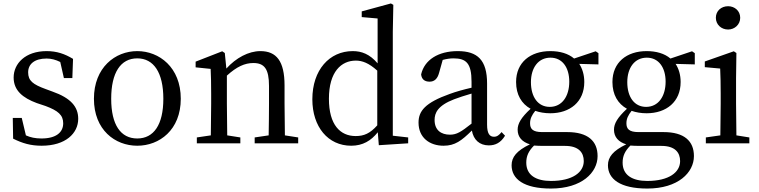

<svg xmlns="http://www.w3.org/2000/svg" viewBox="-20 -830 4398 1112"><path d="M245 -314C171 -341 143 -362 143 -411C143 -459 180 -491 250 -491C277 -491 303 -484 329 -471L350 -378H399L403 -489C355 -518 309 -534 250 -534C127 -534 59 -462 59 -381C59 -306 112 -263 193 -233L244 -216C316 -189 346 -164 346 -116C346 -64 306 -28 220 -28C185 -28 156 -34 130 -46L106 -147H54L56 -27C110 0 158 14 221 14C360 14 433 -58 433 -142C433 -211 391 -262 283 -300Z M775 14C903 14 1027 -77 1027 -258C1027 -440 902 -534 775 -534C647 -534 524 -439 524 -258C524 -78 646 14 775 14ZM775 -28C679 -28 624 -107 624 -258C624 -410 679 -492 775 -492C870 -492 926 -410 926 -258C926 -107 870 -28 775 -28Z M1630 -46C1629 -101 1628 -177 1628 -230V-335C1628 -476 1581 -534 1488 -534C1420 -534 1347 -495 1291 -433L1282 -523L1267 -533L1113 -473V-440L1200 -431C1202 -387 1203 -349 1203 -287V-230C1203 -179 1202 -102 1201 -46L1120 -34V0H1372V-34L1296 -46C1295 -102 1294 -179 1294 -230V-392C1351 -444 1398 -465 1447 -465C1511 -465 1538 -431 1538 -332V-230C1538 -177 1537 -101 1536 -46L1455 -34V0H1707V-34Z M2165 -104C2123 -57 2088 -42 2040 -42C1951 -42 1885 -106 1885 -258C1885 -415 1957 -479 2041 -479C2078 -479 2116 -465 2165 -421ZM2255 -44V-646L2258 -802L2244 -810L2075 -764V-731L2167 -723V-463C2121 -517 2074 -534 2023 -534C1888 -534 1789 -425 1789 -255C1789 -95 1880 14 2014 14C2081 14 2129 -15 2168 -64L2174 11L2344 0V-34Z M2711 -114C2650 -66 2625 -50 2586 -50C2535 -50 2497 -76 2497 -135C2497 -175 2514 -218 2610 -255C2634 -264 2672 -277 2711 -288ZM2885 -65C2871 -48 2859 -38 2841 -38C2816 -38 2801 -56 2801 -108V-346C2801 -482 2746 -534 2631 -534C2518 -534 2438 -483 2419 -399C2422 -372 2438 -357 2468 -357C2496 -357 2514 -374 2523 -408L2544 -483C2567 -489 2587 -492 2606 -492C2680 -492 2711 -464 2711 -356V-322C2667 -312 2620 -299 2585 -286C2442 -235 2404 -187 2404 -120C2404 -32 2469 14 2549 14C2615 14 2653 -15 2713 -74C2722 -21 2757 12 2811 12C2849 12 2880 -3 2905 -44Z M3164 -211C3096 -211 3055 -268 3055 -354C3055 -438 3098 -496 3168 -496C3237 -496 3277 -439 3277 -357C3277 -272 3235 -211 3164 -211ZM3253 15C3332 15 3361 54 3361 103C3361 168 3296 218 3171 218C3085 218 3028 185 3028 112C3028 74 3041 45 3073 13C3088 14 3105 15 3127 15ZM3446 -522 3430 -533 3305 -491C3271 -520 3223 -534 3167 -534C3052 -534 2969 -469 2969 -355C2969 -281 3001 -229 3053 -200C2998 -149 2978 -114 2978 -79C2978 -36 3004 -8 3049 6C2972 43 2943 80 2943 127C2943 206 3012 262 3171 262C3350 262 3441 169 3441 74C3441 -13 3385 -65 3265 -65H3120C3065 -65 3050 -84 3050 -116C3050 -142 3060 -163 3080 -188C3106 -179 3135 -174 3167 -174C3281 -174 3364 -240 3364 -355C3364 -397 3353 -432 3335 -460L3446 -457Z M3722 -211C3654 -211 3613 -268 3613 -354C3613 -438 3656 -496 3726 -496C3795 -496 3835 -439 3835 -357C3835 -272 3793 -211 3722 -211ZM3811 15C3890 15 3919 54 3919 103C3919 168 3854 218 3729 218C3643 218 3586 185 3586 112C3586 74 3599 45 3631 13C3646 14 3663 15 3685 15ZM4004 -522 3988 -533 3863 -491C3829 -520 3781 -534 3725 -534C3610 -534 3527 -469 3527 -355C3527 -281 3559 -229 3611 -200C3556 -149 3536 -114 3536 -79C3536 -36 3562 -8 3607 6C3530 43 3501 80 3501 127C3501 206 3570 262 3729 262C3908 262 3999 169 3999 74C3999 -13 3943 -65 3823 -65H3678C3623 -65 3608 -84 3608 -116C3608 -142 3618 -163 3638 -188C3664 -179 3693 -174 3725 -174C3839 -174 3922 -240 3922 -355C3922 -397 3911 -432 3893 -460L4004 -457Z M4197 -659C4235 -659 4267 -688 4267 -727C4267 -767 4235 -794 4197 -794C4157 -794 4126 -767 4126 -727C4126 -688 4157 -659 4197 -659ZM4245 -46C4244 -102 4243 -179 4243 -230V-377L4245 -523L4230 -533L4062 -474V-441L4151 -433C4153 -385 4154 -349 4154 -288V-230C4154 -179 4153 -102 4152 -46L4068 -34V0H4320V-34Z"/></svg>

Font: Noto Serif CJK JP Medium
Style: Regular
Weight: 500
Designer: Ryoko NISHIZUKA 西塚涼子 (kana & ideographs); Frank Grießhammer (Latin, Greek & Cyrillic); Wenlong ZHANG 张文龙 (bopomofo); San
Foundry: Adobe Systems Incorporated
Version: Version 1.000;PS 1;hotconv 16.6.53;makeotf.lib2.5.65590